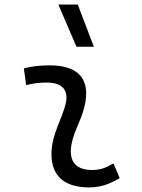

<svg xmlns="http://www.w3.org/2000/svg" viewBox="-20 -815 626 845"><path d="M479.5 -95.7C442.9 -74.7 420.4 -66.9 385.3 -66.9C320.3 -66.9 288.1 -98.1 292 -157.7C296.4 -225.6 335 -275.4 351.6 -345.2C380.9 -464.4 326.7 -527.3 200.2 -527.3C161.6 -527.3 123 -524.4 85 -513.7L95.2 -440.4C125 -448.2 154.8 -451.7 184.6 -451.7C254.9 -451.7 284.2 -418.5 268.1 -355C252.9 -293.9 211.4 -226.1 207 -153.3C200.2 -46.4 257.3 9.8 372.6 9.8C427.7 9.8 468.3 -8.3 506.8 -31.2ZM316.4 -609.4H393.1L322.3 -794.9H236.8Z"/></svg>

Font: Cascadia Code SemiLight
Style: Italic
Weight: 350
Italic angle: -10°
Monospace: yes
Designer: Aaron Bell
Foundry: Saja Typeworks
Version: Version 2404.023